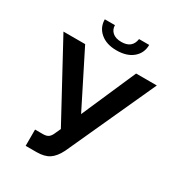

<svg xmlns="http://www.w3.org/2000/svg" viewBox="-215 -1030 1074 1165"><g transform="rotate(30 322.0 -447.5)"><path d="M330 -772Q259 -772 217 -808Q175 -844 175 -900H246Q246 -870 267.5 -850.5Q289 -831 330 -831Q405 -831 415 -900H486Q486 -843 444 -807.5Q402 -772 330 -772ZM143 5V-109H199Q224 -109 237.5 -119.5Q251 -130 261 -155L277 -190L-5 -710H147L338 -330L504 -710H649L366 -90Q340 -38 307 -16.5Q274 5 219 5Z"/></g></svg>

Font: Raleway-v4020
Style: Bold
Weight: 700
Designer: Matt McInerney, Pablo Impallari, Rodrigo Fuenzalida
Foundry: Matt McInerney, Pablo Impallari, Rodrigo Fuenzalida
Version: Version 4.020;PS 004.020;hotconv 1.0.88;makeotf.lib2.5.64775